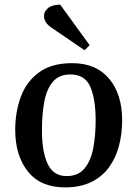

<svg xmlns="http://www.w3.org/2000/svg" viewBox="-20 -799 596 833"><path d="M262 14Q156 14 101 -55Q46 -124 46 -236Q46 -312 70 -378Q94 -444 148.5 -484.5Q203 -525 293 -525Q397 -525 453.5 -457.5Q510 -390 510 -277Q510 -220 496.5 -167.5Q483 -115 453.5 -74Q424 -33 376.5 -9.5Q329 14 262 14ZM269 -35Q319 -35 346.5 -68Q374 -101 384.5 -156Q395 -211 395 -277Q395 -368 372 -422Q349 -476 285 -476Q237 -476 210 -445Q183 -414 172.5 -359.5Q162 -305 162 -233Q162 -140 187 -87.5Q212 -35 269 -35ZM369 -603 347 -581 202 -680Q170 -702 171 -731Q171 -749 188 -763.5Q205 -778 241 -779Z"/></svg>

Font: Literata 36pt Medium
Style: Italic
Weight: 500
Italic angle: -2°
Designer: Latin by Veronika Burian and Jose Scaglione. Greek by Irene Vlachou. Cyrillic by Vera Evstafieva
Foundry: TypeTogether
Version: Version 3.002